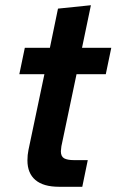

<svg xmlns="http://www.w3.org/2000/svg" viewBox="-20 -715 446 735"><path d="M85 -101Q85 -122 89 -141L150 -431H54L75 -532H171L202 -682L328 -695L294 -532H406L385 -431H273L215 -155Q213 -141 213 -136Q213 -116 225.5 -109Q238 -102 264 -102H316L295 0H206Q146 0 115.5 -26Q85 -52 85 -101Z"/></svg>

Font: Mona Sans SemiBold
Style: Italic
Weight: 600
Italic angle: -11.7°
Designer: Deni Anggara
Foundry: GitHub
Version: Version 2.000